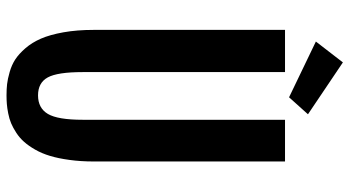

<svg xmlns="http://www.w3.org/2000/svg" viewBox="-258 -791 1056 580"><g transform="rotate(90 270.0 -501.0)"><path d="M70.3 -256.3V-834H197.8V-222.7Q197.8 -146.5 213.9 -117.2Q230 -87.9 268.1 -87.9Q306.6 -87.9 324.2 -117.7Q341.8 -147.5 341.8 -222.7V-834H467.8V-256.3Q467.8 -216.8 463.1 -182.9Q458.5 -148.9 450.9 -124Q443.4 -99.1 431.9 -79.1Q420.4 -59.1 408.4 -45.7Q396.5 -32.2 381.1 -22.2Q365.7 -12.2 352.3 -6.6Q338.9 -1 322.5 2.2Q306.2 5.4 294.2 6.3Q282.2 7.3 268.1 7.3Q249.5 7.3 234.1 5.6Q218.8 3.9 197.5 -2.2Q176.3 -8.3 159.7 -19Q143.1 -29.8 125.7 -49.8Q108.4 -69.8 96.7 -96.7Q85 -123.5 77.6 -164.6Q70.3 -205.6 70.3 -256.3ZM273.9 -846.2 105.5 -927.2 168.5 -1008.8 325.2 -903.3Z"/></g></svg>

Font: FjallaOne
Style: Regular
Weight: 400
Designer: Irina Smirnova
Foundry: Irina Smirnova
Version: Version 1.001